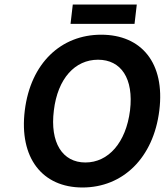

<svg xmlns="http://www.w3.org/2000/svg" viewBox="-20 -820 734 852"><path d="M687 -330C713 -540 608 -666 429 -666C251 -666 116 -540 90 -330C64 -119 168 12 346 12C525 12 661 -119 687 -330ZM219 -330C236 -472 313 -555 415 -555C517 -555 574 -472 557 -330C539 -187 461 -99 359 -99C257 -99 201 -187 219 -330ZM577 -714 587 -800H303L293 -714Z"/></svg>

Font: Falling Sky
Style: MedObl
Weight: 500
Designer: Paul D. Hunt
Foundry: Adobe Systems Incorporated
Version: Version 1.02